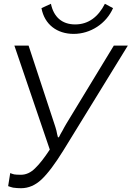

<svg xmlns="http://www.w3.org/2000/svg" viewBox="-20 -982 695 1014"><path d="M34 -68 23 1C33 5 42 7 49 9C63 11 77 12 91 12C131 12 167 -4 199 -34C233 -66 271 -117 315 -188L655 -741H581L330 -328C323 -315 315 -303 310 -292C302 -280 297 -268 291 -257H286C283 -268 280 -280 278 -292C275 -304 271 -316 267 -328L131 -741H56L243 -192C214 -148 189 -116 167 -95C143 -70 117 -59 90 -59C73 -59 62 -60 55 -61C48 -63 40 -65 34 -68ZM377 -853C306 -853 263 -894 249 -962L199 -939C215 -852 282 -803 369 -803C458 -803 541 -857 577 -939L534 -962C499 -893 447 -853 377 -853Z"/></svg>

Font: Cheyenne Sans Light
Style: Italic
Weight: 300
Italic angle: -8.13011°
Designer: The Public Sans project authors (U.S. Web Design System), Libre Franklin designed by Pablo Impallari and Rodrigo Fuenzal
Foundry: The Cheyenne Sans Project Authors
Version: Version 2.007